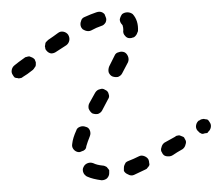

<svg xmlns="http://www.w3.org/2000/svg" viewBox="-32 -292 380 327"><path d="M150 12Q154 8 154 3Q154 1 154 -2Q153 -4 151 -6Q150 -8 147 -9Q145 -10 143 -10Q133 -11 127 -14Q122 -16 117 -14Q112 -12 110 -7Q109 -5 109 -3Q109 0 110 2Q111 5 113 6Q114 8 117 9Q126 13 141 15Q146 15 150 12ZM219 -6Q221 -8 222 -10Q223 -12 222 -15Q222 -17 221 -20Q219 -24 214 -26Q209 -28 205 -26Q195 -21 187 -18Q184 -17 182 -15Q181 -13 180 -11Q179 -9 179 -6Q179 -4 179 -1Q181 3 186 5Q191 8 196 6Q205 2 215 -3Q218 -4 219 -6ZM284 -46Q286 -51 283 -55Q282 -58 280 -59Q278 -60 275 -61Q273 -62 270 -61Q268 -61 266 -59Q257 -54 248 -49Q244 -46 243 -41Q241 -36 244 -32Q246 -27 251 -26Q257 -25 261 -27Q270 -33 279 -38Q283 -41 284 -46ZM93 -38Q90 -42 91 -47Q92 -57 98 -70Q99 -74 104 -76Q109 -78 114 -76Q119 -75 121 -70Q123 -65 121 -60Q117 -50 115 -43Q115 -41 114 -39Q113 -37 111 -36Q110 -35 109 -35Q107 -34 104 -33Q103 -33 102 -33Q102 -33 101 -33Q96 -34 93 -38ZM327 -75Q328 -80 325 -84Q324 -86 322 -88Q320 -89 317 -89Q315 -90 312 -89Q310 -89 308 -87H307Q303 -84 302 -79Q301 -74 304 -70Q306 -68 308 -66Q310 -65 312 -64Q315 -64 317 -65Q320 -65 322 -66V-67Q326 -70 327 -75ZM119 -107Q121 -102 125 -99Q130 -97 135 -98Q140 -100 142 -104L152 -123Q155 -127 153 -132Q152 -137 147 -139Q143 -142 138 -140Q133 -139 130 -134L120 -116Q118 -112 119 -107ZM27 -177Q29 -179 29 -182Q29 -184 29 -186Q28 -189 27 -191Q25 -193 23 -194Q21 -195 18 -196Q16 -196 13 -195Q11 -195 9 -193Q-1 -186 -7 -181Q-11 -178 -12 -173Q-13 -168 -10 -164Q-9 -162 -7 -160Q-5 -159 -2 -159Q0 -158 3 -159Q5 -159 7 -161Q14 -165 24 -173Q26 -175 27 -177ZM153 -169Q155 -164 159 -162Q164 -160 169 -161Q174 -163 176 -167Q182 -178 186 -186Q188 -191 186 -196Q184 -201 180 -203Q175 -205 170 -203Q165 -202 163 -197Q159 -189 154 -179Q152 -174 153 -169ZM86 -223Q87 -228 84 -233Q81 -237 76 -238Q71 -239 67 -236Q59 -230 50 -224Q48 -222 46 -220Q45 -218 45 -216Q44 -213 45 -211Q45 -208 47 -206Q50 -202 55 -201Q60 -201 64 -204Q73 -210 81 -215Q85 -218 86 -223ZM178 -241Q177 -235 181 -231Q184 -227 189 -227Q192 -227 194 -228Q196 -228 198 -230Q200 -232 201 -234Q202 -236 203 -239Q204 -257 194 -268Q190 -271 185 -271Q180 -271 176 -268Q173 -264 172 -259Q172 -254 176 -250Q177 -249 177 -248Q178 -245 178 -241ZM148 -254Q150 -259 148 -263Q147 -266 146 -268Q144 -270 142 -271Q140 -272 137 -272Q135 -272 132 -271Q123 -268 112 -263Q107 -261 106 -256Q104 -251 106 -246Q107 -244 109 -242Q111 -241 113 -240Q116 -239 118 -239Q121 -239 123 -240Q132 -245 141 -248Q145 -249 148 -254Z"/></svg>

Font: FRB American Cursive Guidelines Dashed
Style: Italic
Weight: 400
Italic angle: -25°
Version: Version 2.0;Modular Font Editor K font №1